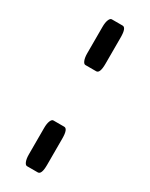

<svg xmlns="http://www.w3.org/2000/svg" viewBox="-142 -536 444 570"><g transform="rotate(30 79.5 -251.5)"><path d="M61.5 -346.7Q56.2 -346.7 52.5 -355.7Q48.8 -364.7 48.8 -379.9V-470.2Q48.8 -485.4 52.5 -494.4Q56.2 -503.4 61.5 -503.4H98.6Q111.3 -503.4 111.3 -470.2V-379.9Q111.3 -346.7 98.6 -346.7ZM61.5 0Q56.2 0 52.5 -9Q48.8 -18.1 48.8 -33.2V-123.5Q48.8 -138.7 52.5 -147.7Q56.2 -156.7 61.5 -156.7H98.6Q111.3 -156.7 111.3 -123.5V-33.2Q111.3 0 98.6 0Z"/></g></svg>

Font: BenchNine
Style: Regular
Weight: 400
Designer: Vernon Adams
Foundry: Vernon Adams
Version: Version 1 ; ttfautohint (v0.92.18-e454-dirty) -l 8 -r 50 -G 